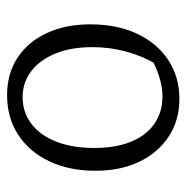

<svg xmlns="http://www.w3.org/2000/svg" viewBox="-12 -520 539 556"><g transform="rotate(90 258.0 -241.5)"><path d="M255 8Q193 8 147 -22Q101 -52 75.5 -106.5Q50 -161 50 -233Q50 -310 77 -368Q104 -426 153 -458.5Q202 -491 266 -491Q328 -491 375 -460Q422 -429 448 -374.5Q474 -320 474 -248Q474 -172 446.5 -114Q419 -56 369.5 -24Q320 8 255 8ZM261 -37Q304 -37 337.5 -62Q371 -87 389.5 -134Q408 -181 408 -244Q408 -306 390 -350.5Q372 -395 338 -418.5Q304 -442 259 -442Q231 -442 200 -432Q169 -422 134 -402L168 -429Q142 -385 129 -337.5Q116 -290 116 -239Q116 -177 134.5 -132Q153 -87 185.5 -62Q218 -37 261 -37Z"/></g></svg>

Font: Piazzolla 24pt Light
Style: Regular
Weight: 300
Designer: Juan Pablo del Peral
Foundry: Huerta Tipografica
Version: Version 2.005